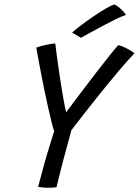

<svg xmlns="http://www.w3.org/2000/svg" viewBox="-20 -860 639 884"><path d="M229.5 -256.5Q225 -267.5 217.8 -296.5Q210.5 -325.5 201.8 -364.2Q193 -403 184.2 -445.5Q175.5 -488 168 -527.5Q160.5 -567 155 -597.2Q149.5 -627.5 147 -641Q172 -649.5 194 -654Q216 -658.5 234.5 -660Q235 -652 238.8 -624.5Q242.5 -597 247.8 -558.8Q253 -520.5 259.5 -479.2Q266 -438 272.5 -401.8Q279 -365.5 284.5 -343Q295 -357 318 -387.8Q341 -418.5 370.5 -457.2Q400 -496 430.2 -535.2Q460.5 -574.5 485.8 -606Q511 -637.5 525 -652.5Q539.5 -648.5 553.5 -642Q567.5 -635.5 579.5 -628.2Q591.5 -621 599 -614.5Q570 -584.5 528 -535Q486 -485.5 431 -416.8Q376 -348 308.5 -260.5Q305 -246 298 -220.5Q291 -195 283.8 -168.8Q276.5 -142.5 272 -125Q266.5 -103 259.5 -76Q252.5 -49 247.2 -27.2Q242 -5.5 240.5 1.5Q234.5 3 224.2 3.8Q214 4.5 203 4.5Q191 4.5 178.8 3.5Q166.5 2.5 155.5 0.5Q166.5 -42 179 -87.8Q191.5 -133.5 204.8 -177Q218 -220.5 229.5 -256.5ZM507.5 -839.5Q519 -833.5 529.8 -824.5Q540.5 -815.5 548.5 -806.5Q556.5 -797.5 559.5 -791Q542.5 -786 512.8 -771.5Q483 -757 450.2 -739.5Q417.5 -722 390.8 -707Q364 -692 353 -686L312 -710Q325.5 -722.5 351.8 -742.5Q378 -762.5 408.8 -783.5Q439.5 -804.5 466.2 -820.2Q493 -836 507.5 -839.5Z"/></svg>

Font: Grandstander Thin Light
Style: Italic
Weight: 300
Italic angle: -15°
Version: Version 1.200